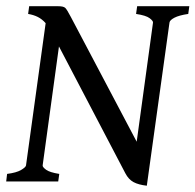

<svg xmlns="http://www.w3.org/2000/svg" viewBox="-20 -586 631 620"><path d="M591.3 -565.9 587.9 -541Q558.1 -536.6 543.2 -528.8Q528.3 -521 527.3 -513.2L454.1 13.7Q427.2 10.7 411.1 2Q395 -6.8 384.8 -26.4L170.4 -436L117.7 -51.8Q117.2 -46.4 128.9 -37.8Q140.6 -29.3 171.4 -24.4L168 0H0L2.9 -24.4Q33.2 -28.3 48.1 -37.1Q63 -45.9 64 -51.8L127.4 -511.2Q115.7 -524.4 102.1 -531.2Q88.4 -538.1 70.8 -541L74.2 -565.9H168Q185.1 -565.9 190.7 -560.5Q196.3 -555.2 209 -530.8L421.4 -128.4L474.1 -513.2Q474.6 -518.6 463.1 -527.3Q451.7 -536.1 419.4 -541L422.9 -565.9Z"/></svg>

Font: Dai Banna SIL
Style: Italic
Weight: 400
Italic angle: -11°
Designer: Victor Gaultney
Foundry: SIL International
Version: Version 4.000